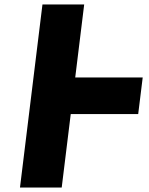

<svg xmlns="http://www.w3.org/2000/svg" viewBox="-20 -845 672 865"><path d="M359.3 -825H171.3L70 0H258L298.7 -331H602.6L622.9 -496H318.9Z"/></svg>

Font: Hussar
Style: BdSuprExtOblOne
Weight: 700
Foundry: Cannot Into Space Fonts
Version: Version 2.00